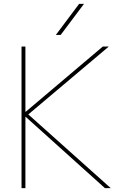

<svg xmlns="http://www.w3.org/2000/svg" viewBox="-20 -970 632 990"><path d="M293 -790H268L388 -950H413ZM113 -367H111V0H91V-730H111V-394H113L510 -730H541L126 -380L551 0H521Z"/></svg>

Font: Mplus 1p Thin
Style: Regular
Weight: 250
Version: Version 1.061